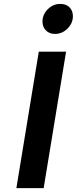

<svg xmlns="http://www.w3.org/2000/svg" viewBox="-20 -965 394 985"><path d="M179 -700H319L204 0H64ZM198 -854Q198 -891 225.5 -918Q253 -945 289 -945Q319 -945 336.5 -927.5Q354 -910 354 -882Q354 -846 326.5 -818.5Q299 -791 262 -791Q233 -791 215.5 -809Q198 -827 198 -854Z"/></svg>

Font: Be Vietnam
Style: Bold Italic
Weight: 700
Italic angle: -9.66701°
Designer: Gabriel Lam
Foundry: TypeRant
Version: Version 3.000